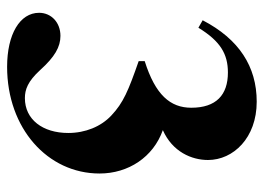

<svg xmlns="http://www.w3.org/2000/svg" viewBox="-121 -607 742 540"><g transform="rotate(90 250.0 -337.0)"><path d="M58 -524C96 -586 132 -607 184 -607C247 -607 283 -574 283 -504C283 -445 247 -403 152 -373V-356C235 -327 269 -313 305 -279C336 -250 354 -206 354 -158C354 -86 316 -36 256 -36C232 -36 209 -44 177 -79C140 -120 112 -136 81 -136C43 -136 16 -110 16 -76C16 -22 76 14 168 14C341 14 468 -100 468 -246C468 -327 422 -397 346 -424C407 -451 430 -505 430 -551C430 -622 368 -688 266 -688C167 -688 90 -638 37 -536Z"/></g></svg>

Font: XITS Math
Style: Bold
Weight: 700
Designer: MicroPress Inc., with final additions and corrections provided by Coen Hoffman, Elsevier (retired)
Version: Version 1.302